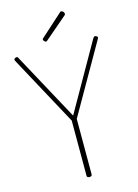

<svg xmlns="http://www.w3.org/2000/svg" viewBox="-169 -1277 990 1380"><g transform="rotate(-15 326.0 -587.5)"><path d="M319 14Q300 14 300 -1V-411L18 -931Q14 -939 16 -943.5Q18 -948 26 -952Q37 -956 41 -952.5Q45 -949 50 -938L319 -443L600 -937Q607 -949 612 -952.5Q617 -956 625 -952Q635 -948 636.5 -943.5Q638 -939 634 -931L338 -413V-1Q338 14 319 14ZM269 -1007Q264 -1007 257 -1014Q250 -1021 250 -1026Q250 -1028 250.5 -1030.5Q251 -1033 254 -1035L416 -1181Q420 -1184 422 -1186.5Q424 -1189 428 -1189Q434 -1189 439.5 -1185.5Q445 -1182 448 -1176.5Q451 -1171 451 -1166Q451 -1163 450.5 -1161Q450 -1159 447 -1156L280 -1013Q276 -1010 274 -1008.5Q272 -1007 269 -1007Z"/></g></svg>

Font: Playwrite US Modern Thin
Style: Regular
Weight: 250
Designer: Veronika Burian, José Scaglione
Foundry: TypeTogether
Version: Version 1.003